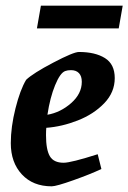

<svg xmlns="http://www.w3.org/2000/svg" viewBox="-20 -647 452 676"><path d="M143 -197Q142 -188 142 -171Q142 -120 155.5 -97Q169 -74 204 -74Q230 -74 324 -104L337 -52Q299 -34 238.5 -12.5Q178 9 162 9Q96 9 57 -33Q18 -75 18 -143Q18 -200 34.5 -265.5Q51 -331 72 -366Q96 -389 167.5 -426.5Q239 -464 258 -464Q315 -464 349.5 -442.5Q384 -421 384 -372Q384 -322 347 -283.5Q310 -245 254 -223Q198 -201 143 -197ZM147 -243Q193 -251 230.5 -284Q268 -317 268 -359Q268 -379 258 -389.5Q248 -400 230 -400Q218 -400 210 -397Q192 -391 174 -347Q156 -303 147 -243ZM124 -627H412L398 -547H110Z"/></svg>

Font: Grenze SemiBold
Style: Italic
Weight: 600
Italic angle: -10°
Designer: Renata Polastri
Foundry: Omnibus-Type
Version: Version 1.002; ttfautohint (v1.8)